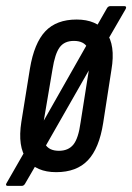

<svg xmlns="http://www.w3.org/2000/svg" viewBox="-39 -558 433 629"><path d="M-14 51Q-18 51 -19 48Q-20 45 -17 41L53 -81L75 -111L256 -430L269 -457L312 -532Q316 -538 323 -538H368Q372 -538 373.5 -536Q375 -534 373 -529L307 -415L282 -380L101 -63L86 -30L43 44Q39 51 32 51ZM145 6Q80 6 49 -35.5Q18 -77 31 -159L59 -333Q73 -417 109.5 -455.5Q146 -494 212 -494Q277 -494 308.5 -452.5Q340 -411 326 -329L299 -155Q286 -72 249 -33Q212 6 145 6ZM154 -64Q185 -64 201.5 -84.5Q218 -105 225 -157L252 -328Q260 -379 248 -401.5Q236 -424 203 -424Q172 -424 156.5 -403Q141 -382 133 -331L104 -160Q96 -109 108.5 -86.5Q121 -64 154 -64Z"/></svg>

Font: Sofia Sans Extra Condensed Medium
Style: Italic
Weight: 500
Italic angle: -9°
Version: Version 4.100